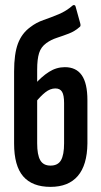

<svg xmlns="http://www.w3.org/2000/svg" viewBox="-20 -723 395 749"><path d="M177 6Q106 6 70.5 -35Q35 -76 35 -163V-444Q35 -513 50 -553Q65 -593 98 -617Q121 -635 150 -645Q179 -655 209 -667.5Q239 -680 264 -702Q267 -704 270.5 -703Q274 -702 275 -697L293 -632Q296 -621 291 -618Q272 -601 248.5 -592Q225 -583 202 -575.5Q179 -568 161 -555Q140 -540 132.5 -516Q125 -492 125 -452V-164Q125 -119 137 -98Q149 -77 177 -77Q206 -77 218 -98Q230 -119 230 -164V-321Q230 -352 222 -365Q214 -378 196 -378Q176 -378 157 -363Q138 -348 118 -323L115 -393Q142 -424 171 -442.5Q200 -461 233 -461Q277 -461 299 -429.5Q321 -398 321 -332V-163Q320 -79 283.5 -36.5Q247 6 177 6Z"/></svg>

Font: Sofia Sans Extra Condensed SemiBold
Style: Regular
Weight: 600
Designer: Botio Nikoltchev, Ani Petrova
Foundry: lettersoup
Version: Version 4.101